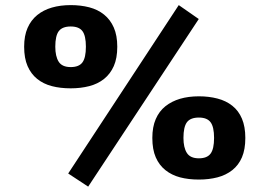

<svg xmlns="http://www.w3.org/2000/svg" viewBox="-20 -693 1040 741"><path d="M73.2 -512.7Q73.2 -555.2 86.4 -585.2Q99.6 -615.2 123.5 -634.8Q147.5 -654.3 180.2 -663.8Q212.9 -673.3 252.9 -673.3Q291.5 -673.3 324.5 -664.8Q357.4 -656.2 381.6 -636.7Q405.8 -617.2 419.2 -586.7Q432.6 -556.2 432.6 -512.7Q432.6 -468.3 419.2 -438Q405.8 -407.7 381.6 -388.4Q357.4 -369.1 324.5 -360.6Q291.5 -352.1 252.9 -352.1Q212.9 -352.1 180.2 -360.6Q147.5 -369.1 123.5 -388.4Q99.6 -407.7 86.4 -438Q73.2 -468.3 73.2 -512.7ZM193.4 -512.7Q193.4 -475.6 206.5 -454.8Q219.7 -434.1 252.9 -434.1Q284.7 -434.1 298.1 -452.1Q311.5 -470.2 311.5 -512.7Q311.5 -555.2 298.1 -573Q284.7 -590.8 252.9 -590.8Q220.7 -590.8 207 -573Q193.4 -555.2 193.4 -512.7ZM567.9 -160.6Q567.9 -203.1 581.1 -233.4Q594.2 -263.7 618.4 -283Q642.6 -302.2 675 -311.8Q707.5 -321.3 747.6 -321.3Q786.1 -321.3 819.1 -312.7Q852.1 -304.2 876.5 -284.9Q900.9 -265.6 913.8 -234.9Q926.8 -204.1 926.8 -160.6Q926.8 -116.2 913.8 -85.9Q900.9 -55.7 876.5 -36.4Q852.1 -17.1 819.1 -8.5Q786.1 0 747.6 0Q707.5 0 675 -8.5Q642.6 -17.1 618.4 -36.4Q594.2 -55.7 581.1 -85.9Q567.9 -116.2 567.9 -160.6ZM688 -160.6Q688 -123.5 701.2 -102.8Q714.4 -82 747.6 -82Q779.3 -82 792.7 -100.1Q806.2 -118.2 806.2 -160.6Q806.2 -203.1 792.7 -221.2Q779.3 -239.3 747.6 -239.3Q714.8 -239.3 701.4 -221.2Q688 -203.1 688 -160.6ZM669.9 -673.3 747.1 -619.6 320.3 27.3 243.2 -23.4Z"/></svg>

Font: PT Astra Sans
Style: Bold
Weight: 700
Designer: A.Korolkova, I. Chaeva
Foundry: ParaType Ltd
Version: Version 1.001; ttfautohint (v1.6)